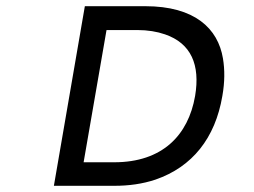

<svg xmlns="http://www.w3.org/2000/svg" viewBox="-20 -600 821 620"><path d="M482 -20C601 -61 675 -154 698 -290C706 -335 706 -375 700 -411C684 -508 609 -580 449 -580H254L154 0H349C396 0 440 -6 482 -20ZM250 -76 324 -503H423C457 -503 487 -498 513 -489C597 -460 627 -391 610 -290C588 -163 504 -76 349 -76Z"/></svg>

Font: Charger Monospace
Style: Regular
Weight: 400
Designer: Jasper
Foundry: Cannot Into Space Fonts
Version: Version 0.980